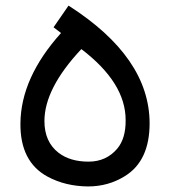

<svg xmlns="http://www.w3.org/2000/svg" viewBox="-20 -672 609 688"><path d="M271.5 -496.1C377.4 -415.5 430.2 -331.1 430.2 -241.7C430.7 -197.3 420.4 -163.6 400.4 -139.6C374 -108.4 339.8 -92.8 297.4 -92.8C252.9 -92.8 217.3 -103.5 189.9 -124.5C156.2 -150.4 139.2 -188.5 139.2 -238.3C139.2 -315.9 183.1 -401.9 271.5 -496.1ZM198.7 -553.7C102.5 -446.8 54.2 -338.9 53.2 -230C52.2 -138.7 84.5 -74.7 150.4 -39.1C192.9 -16.1 241.2 -4.4 295.4 -3.9C343.8 -3.9 387.7 -16.1 427.7 -41C486.8 -77.6 516.1 -140.6 516.1 -230.5C515.6 -388.2 418.9 -528.3 225.6 -651.9L171.9 -574.2Z"/></svg>

Font: Nahid
Style: Regular
Weight: 400
Foundry: DejaVu fonts team - Redesigned by Saber Rastikerdar
Version: Version 0.3.0